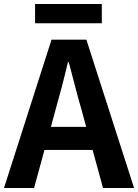

<svg xmlns="http://www.w3.org/2000/svg" viewBox="-24 -938 689 958"><path d="M484 -918H151V-822H484ZM230 -305 252 -386C274 -463 296 -547 315 -628H319C341 -548 361 -463 384 -386L406 -305ZM490 0H645L407 -740H233L-4 0H146L198 -190H438Z"/></svg>

Font: Noto Sans T Chinese Bold
Style: Bold
Weight: 700
Designer: Ryoko NISHIZUKA (kana & ideographs); Paul D. Hunt (Latin, Greek & Cyrillic); Wenlong ZHANG (bopomofo); Sandoll Communica
Foundry: Adobe Systems Incorporated
Version: Version 1.000;PS 1;hotconv 1.0.78;makeotf.lib2.5.61930